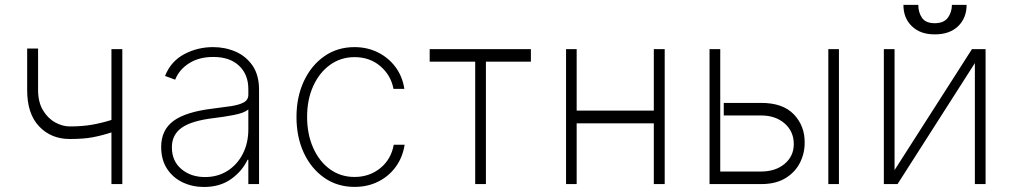

<svg xmlns="http://www.w3.org/2000/svg" viewBox="-20 -744 4093 776"><path d="M474.4 -545.5V0H430.4V-208.8Q391 -196 354.2 -189.1Q317.5 -182.2 262.4 -182.2Q186.4 -182.2 138 -233.3Q89.5 -284.4 89.8 -380.7V-547.9H133.9V-380.7Q133.9 -331.7 153.4 -298.8Q172.9 -266 202.6 -249.5Q232.2 -233 262.4 -233Q313.2 -233 353.5 -240.2Q393.8 -247.5 430.4 -259.2V-545.5Z M804.3 11.7Q757.5 11.7 718 -7.1Q678.6 -25.9 655 -62.1Q631.4 -98.4 631.4 -150.2Q631.4 -218.4 680.9 -255.1Q730.5 -291.9 839.5 -305Q881 -310 913.7 -315Q946.4 -320 965 -330.1Q983.7 -340.2 983.7 -361.2V-383.9Q983.7 -443.2 946 -478.5Q908.4 -513.8 842.3 -513.8Q784.1 -513.8 744 -488.1Q703.8 -462.4 687.9 -421.9L647 -437.1Q670.5 -496.1 724.3 -524.9Q778.1 -553.6 841.3 -553.6Q889.9 -553.6 932.2 -535.3Q974.4 -517 1000.7 -478.9Q1027 -440.7 1027 -381V0H983.7V-98.4H980.5Q959.2 -52.6 914.2 -20.4Q869.3 11.7 804.3 11.7ZM808.6 -28.4Q859.7 -28.4 899.3 -53.4Q938.9 -78.5 961.3 -122.2Q983.7 -165.8 983.7 -221.2V-301.5Q966.6 -287.3 925.2 -279.3Q883.9 -271.3 843.8 -266.7Q754.3 -256 714.5 -227.8Q674.7 -199.6 674.7 -148.8Q674.7 -93 713.1 -60.7Q751.4 -28.4 808.6 -28.4Z M1413 11.4Q1343.4 11.4 1290.5 -25.6Q1237.6 -62.5 1207.9 -126.2Q1178.3 -190 1178.3 -271Q1178.3 -351.9 1208.1 -415.8Q1237.9 -479.8 1290.8 -516.7Q1343.8 -553.6 1412.6 -553.6Q1464.5 -553.6 1507.3 -532.3Q1550.1 -511 1578.3 -473.2Q1606.5 -435.4 1614.3 -384.9H1570.3Q1560 -440 1517.2 -476.6Q1474.4 -513.1 1413 -513.1Q1357.6 -513.1 1314.3 -482.1Q1271 -451 1246.1 -396.5Q1221.2 -342 1221.2 -271.7Q1221.2 -202.4 1245.4 -147.4Q1269.5 -92.3 1312.9 -60.5Q1356.2 -28.8 1413 -28.8Q1473 -28.8 1516.9 -64.3Q1560.7 -99.8 1571.4 -159.1H1615.4Q1607.6 -108.7 1579.9 -70.3Q1552.2 -32 1509.2 -10.3Q1466.3 11.4 1413 11.4Z M1716.6 -494.7V-545.5H2125.7V-494.7H1943.9V0H1900.6V-494.7Z M2622.5 -296.9V-545.5H2666.5V0H2622.5V-245.4H2310.7V0H2267.8V-545.5H2310.7V-296.9Z M2905.2 -328.1H3056.5Q3144.2 -328.1 3188.4 -281.8Q3232.6 -235.4 3232.2 -168.7Q3232.6 -124.3 3212.9 -85.8Q3193.2 -47.2 3154.1 -23.6Q3115.1 0 3056.5 0H2847.7V-545.5H2891V-50.8H3056.5Q3114.3 -50.8 3151.3 -81.9Q3188.2 -112.9 3188.2 -161.6Q3188.2 -212.7 3151.3 -245Q3114.3 -277.3 3056.5 -277.3H2905.2ZM3327.8 0V-545.5H3370.7V0Z M3595.5 -56.5 3908.4 -545.5H3963.4V0H3920.1V-489L3607.6 0H3552.2V-545.5H3595.5ZM3827.4 -724.4H3886.7Q3886.7 -671.2 3852.3 -638Q3817.8 -604.8 3757.8 -605.1Q3699.9 -604.8 3665.5 -638Q3631 -671.2 3631.4 -724.4H3691.4Q3691.4 -694.2 3706.3 -672.2Q3721.2 -650.2 3757.8 -650.2Q3794.7 -650.2 3810.9 -672.4Q3827.1 -694.6 3827.4 -724.4Z"/></svg>

Font: Inter UI Extra Light
Style: Regular
Weight: 200
Designer: Rasmus Andersson
Foundry: rsms
Version: 3.2;8d6f07862